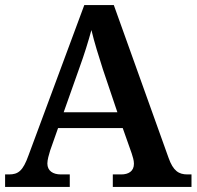

<svg xmlns="http://www.w3.org/2000/svg" viewBox="-20 -734 772 754"><path d="M0 0H254V-49H219C188 -49 166 -63 166 -92C166 -106 172 -127 177 -143L208 -231H462L497 -132C501 -119 506 -105 506 -91C506 -61 484 -49 456 -49H423V0H732V-49H716C682 -49 660 -63 642 -114L427 -714H311L92 -124C70 -62 51 -49 15 -49H0ZM292 -468C311 -520 327 -572 339 -616C350 -569 368 -512 384 -462L441 -293H230Z"/></svg>

Font: Noto Serif SemiBold
Style: Regular
Weight: 600
Designer: Monotype Design Team
Foundry: Monotype Imaging Inc.
Version: Version 2.013